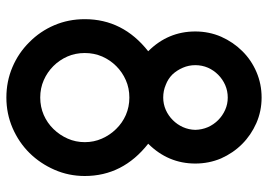

<svg xmlns="http://www.w3.org/2000/svg" viewBox="-136 -684 820 587"><g transform="rotate(90 273.5 -390.0)"><path d="M136.2 -433.6Q75.7 -494.1 75.7 -577.6Q75.7 -619.6 91.8 -656.7Q108.4 -693.8 135.7 -721.2Q163.1 -749 199.7 -764.6Q236.3 -780.3 277.8 -780.3Q319.3 -780.3 356 -764.2Q392.6 -748 419.9 -720.7Q447.3 -693.4 463.9 -656.2Q479.5 -619.1 479.5 -577.6Q479.5 -494.6 418.9 -433.6Q517.6 -356 517.6 -239.7Q517.6 -190.4 498.5 -147Q479.5 -103.5 447.3 -70.8Q415 -38.1 371.1 -19Q327.1 0 277.8 0Q228 0 184.6 -18.6Q141.1 -37.1 108.4 -70.3Q75.2 -103 56.6 -146.5Q38.1 -189.9 38.1 -239.7Q38.1 -356.4 136.2 -433.6ZM277.8 -376Q249 -376 224.6 -365.2Q200.2 -354.5 181.6 -335.9Q163.1 -317.4 152.3 -293Q141.6 -268.1 141.6 -239.7Q141.6 -210.9 152.3 -186.5Q163.1 -162.1 181.6 -143.6Q200.2 -125 224.6 -114.3Q249 -103.5 277.8 -103.5Q306.2 -103.5 331.1 -114.3Q355.5 -125 374 -144Q392.6 -163.1 403.3 -187.5Q414.1 -211.9 414.1 -239.7Q414.1 -267.6 403.3 -292Q392.6 -316.4 374 -335.4Q355.5 -354.5 331.1 -365.2Q306.2 -376 277.8 -376ZM277.8 -676.8Q257.3 -676.8 239.3 -668.9Q221.7 -661.1 208 -647.5Q194.3 -633.8 186.5 -616.2Q178.7 -598.1 178.7 -577.6Q178.7 -557.6 186.5 -539.6Q194.3 -521.5 207 -507.8Q220.7 -494.1 238.8 -487.3Q256.8 -479.5 277.8 -479.5Q297.4 -479.5 315.4 -487.3Q333 -495.1 346.7 -508.8Q360.4 -522.5 368.2 -540Q376 -557.6 376.5 -577.6Q376 -598.1 368.2 -616.2Q360.4 -633.8 346.7 -647.5Q333 -661.1 315.4 -668.9Q297.9 -676.8 277.8 -676.8Z"/></g></svg>

Font: Comfortaa
Style: Bold
Weight: 700
Designer: Johan Aakerlund
Foundry: Johan Aakerlund
Version: Version 2.001; ttfautohint (v1.4.1)